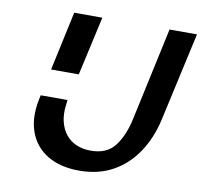

<svg xmlns="http://www.w3.org/2000/svg" viewBox="-76 -739 878 833"><g transform="rotate(10 363.0 -322.5)"><path d="M324 13Q242 13 185.5 -20.5Q129 -54 106 -116Q83 -178 100 -261L104 -280H222L220 -261Q214 -217 222.5 -183.5Q231 -150 250 -127Q269 -104 297 -92.5Q325 -81 359 -81Q430 -81 465 -127Q500 -173 516 -246L605 -658H726L640 -270Q622 -187 580 -123Q538 -59 474 -23Q410 13 324 13ZM129 -398 185 -658H309L251 -398Z"/></g></svg>

Font: Ysabeau Office
Style: Bold Italic
Weight: 700
Italic angle: -12°
Designer: Christian Thalmann (Catharsis Fonts)
Version: Version 2.001;gftools[0.9.30]; featfreeze: tnum,lnum,ss02